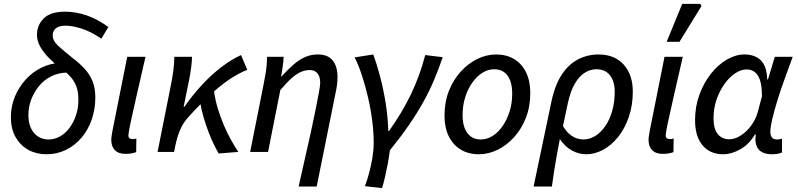

<svg xmlns="http://www.w3.org/2000/svg" viewBox="-20 -781 4100 987"><path d="M219 12Q167 12 126 -10.5Q85 -33 60.5 -75.5Q36 -118 36 -179Q36 -234 56 -283Q76 -332 111 -371Q146 -410 192.5 -433Q239 -456 292 -458L325 -408Q280 -407 243 -388.5Q206 -370 180 -338Q154 -306 140 -268Q126 -230 126 -191Q126 -131 155 -97.5Q184 -64 230 -64Q261 -64 289 -80Q317 -96 338 -124.5Q359 -153 371 -189.5Q383 -226 383 -267Q383 -310 372 -338Q361 -366 340.5 -388.5Q320 -411 289 -433Q257 -457 230 -484.5Q203 -512 186.5 -541.5Q170 -571 170 -602Q170 -652 205 -686.5Q240 -721 314 -721Q370 -721 426.5 -701.5Q483 -682 537 -642L501 -582Q447 -619 399.5 -634Q352 -649 318 -649Q283 -649 267 -635.5Q251 -622 251 -599Q251 -571 279.5 -545Q308 -519 353 -483Q389 -456 415 -427.5Q441 -399 455.5 -364Q470 -329 470 -281Q470 -220 451.5 -166.5Q433 -113 399 -73Q365 -33 319 -10.5Q273 12 219 12Z M626 10Q589 10 570.5 -9Q552 -28 552 -62Q552 -72 554 -83.5Q556 -95 558 -108L634 -489H728Q703 -380 683 -293Q663 -206 651.5 -151.5Q640 -97 640 -85Q640 -75 646 -70.5Q652 -66 661 -66Q665 -66 670 -66.5Q675 -67 681 -69L680 1Q670 5 656.5 7.5Q643 10 626 10Z M790 0 860 -351Q866 -381 871 -418Q876 -455 876 -489H967Q967 -468 963 -436.5Q959 -405 953 -374L924 -232H928Q971 -294 1019.5 -346Q1068 -398 1118.5 -436.5Q1169 -475 1219 -498L1251 -422Q1207 -405 1159.5 -373Q1112 -341 1059.5 -292.5Q1007 -244 949 -180Q924 -153 908 -118Q892 -83 881 -31L875 0ZM1104 8Q1093 -11 1079 -39.5Q1065 -68 1051.5 -103.5Q1038 -139 1026.5 -178.5Q1015 -218 1008 -259L1080 -314Q1086 -268 1100 -222Q1114 -176 1132 -134.5Q1150 -93 1169.5 -58.5Q1189 -24 1205 0Z M1515 178Q1531 105 1547.5 34Q1564 -37 1578 -101.5Q1592 -166 1602.5 -218.5Q1613 -271 1619.5 -306.5Q1626 -342 1626 -355Q1626 -387 1612 -404Q1598 -421 1572 -421Q1550 -421 1527.5 -411.5Q1505 -402 1479.5 -379.5Q1454 -357 1421 -318L1358 0H1266L1336 -352Q1342 -382 1347 -413Q1352 -444 1353 -489H1438Q1437 -463 1433 -436.5Q1429 -410 1425 -388H1427Q1461 -425 1490 -450Q1519 -475 1549 -488Q1579 -501 1614 -501Q1666 -501 1690.5 -470Q1715 -439 1715 -386Q1715 -369 1713 -350Q1711 -331 1706 -308L1608 178Z M1856 176Q1868 144 1878 106.5Q1888 69 1894.5 29Q1901 -11 1901 -48Q1901 -100 1893.5 -160Q1886 -220 1872 -280Q1858 -340 1840.5 -393.5Q1823 -447 1803 -486L1899 -501Q1917 -452 1934 -387.5Q1951 -323 1962.5 -251.5Q1974 -180 1976 -108H1980Q2048 -203 2093.5 -298.5Q2139 -394 2166 -498L2256 -487Q2235 -426 2211 -369Q2187 -312 2155.5 -255.5Q2124 -199 2082 -138Q2040 -77 1984 -8Q1980 26 1973.5 60.5Q1967 95 1959.5 127.5Q1952 160 1944 186Z M2442 12Q2388 12 2348.5 -12Q2309 -36 2287 -80.5Q2265 -125 2265 -186Q2265 -256 2287.5 -313.5Q2310 -371 2348.5 -413Q2387 -455 2434 -478Q2481 -501 2530 -501Q2584 -501 2623.5 -477Q2663 -453 2684.5 -408.5Q2706 -364 2706 -303Q2706 -233 2683.5 -175.5Q2661 -118 2623 -76Q2585 -34 2538 -11Q2491 12 2442 12ZM2451 -64Q2483 -64 2512 -82Q2541 -100 2563.5 -132.5Q2586 -165 2599.5 -207.5Q2613 -250 2613 -299Q2613 -360 2589 -392.5Q2565 -425 2520 -425Q2489 -425 2460 -407Q2431 -389 2408 -356.5Q2385 -324 2371.5 -281.5Q2358 -239 2358 -190Q2358 -130 2382.5 -97Q2407 -64 2451 -64Z M2723 178 2813 -251Q2831 -341 2867 -396Q2903 -451 2952 -476Q3001 -501 3056 -501Q3140 -501 3186.5 -448.5Q3233 -396 3233 -311Q3233 -239 3212.5 -179.5Q3192 -120 3157.5 -77Q3123 -34 3080.5 -11Q3038 12 2993 12Q2957 12 2921.5 -6.5Q2886 -25 2858 -66Q2849 -20 2842 18.5Q2835 57 2829 95.5Q2823 134 2817 178ZM2979 -64Q3010 -64 3039 -81.5Q3068 -99 3091 -132Q3114 -165 3127 -210.5Q3140 -256 3140 -310Q3140 -363 3115.5 -394Q3091 -425 3046 -425Q3015 -425 2986.5 -407.5Q2958 -390 2935 -351Q2912 -312 2899 -250L2874 -133Q2891 -105 2909.5 -90Q2928 -75 2946 -69.5Q2964 -64 2979 -64Z M3388 10Q3351 10 3332.5 -9Q3314 -28 3314 -62Q3314 -72 3316 -83.5Q3318 -95 3320 -108L3396 -489H3490Q3465 -380 3445 -293Q3425 -206 3413.5 -151.5Q3402 -97 3402 -85Q3402 -75 3408 -70.5Q3414 -66 3423 -66Q3427 -66 3432 -66.5Q3437 -67 3443 -69L3442 1Q3432 5 3418.5 7.5Q3405 10 3388 10ZM3407 -566 3487 -761H3580L3586 -750L3473 -566Z M3698 12Q3630 12 3591.5 -34Q3553 -80 3553 -163Q3553 -233 3575.5 -294.5Q3598 -356 3635 -402.5Q3672 -449 3717 -475Q3762 -501 3807 -501Q3861 -501 3891.5 -470.5Q3922 -440 3924 -373H3928L3963 -489H4055Q4035 -434 4014 -376.5Q3993 -319 3976.5 -265.5Q3960 -212 3950 -169.5Q3940 -127 3940 -104Q3940 -85 3948.5 -74.5Q3957 -64 3974 -64Q3983 -64 3989 -65.5Q3995 -67 4000 -68V3Q3988 8 3975.5 10Q3963 12 3946 12Q3911 12 3888.5 -4.5Q3866 -21 3863 -62Q3863 -66 3864 -74Q3865 -82 3865 -90H3861Q3831 -39 3785.5 -13.5Q3740 12 3698 12ZM3729 -65Q3751 -65 3774 -76.5Q3797 -88 3817.5 -108Q3838 -128 3853 -153Q3868 -178 3875 -204L3897 -286Q3897 -358 3877 -391Q3857 -424 3818 -424Q3789 -424 3759 -404Q3729 -384 3704 -349Q3679 -314 3663.5 -269Q3648 -224 3648 -173Q3648 -118 3670 -91.5Q3692 -65 3729 -65Z"/></svg>

Font: Source Sans 3 Medium
Style: Italic
Weight: 500
Italic angle: -11°
Designer: Paul D. Hunt
Foundry: Adobe
Version: Version 3.052;hotconv 1.1.0;makeotfexe 2.6.0